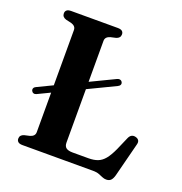

<svg xmlns="http://www.w3.org/2000/svg" viewBox="-129 -812 892 942"><g transform="rotate(20 316.5 -341.0)"><path d="M37.5 -266.5Q34.5 -273.5 37.5 -280Q40.5 -286.5 48.5 -290L409 -463.5Q417 -467.5 424.5 -465.5Q432 -463.5 435.5 -456.5Q439 -449.5 436 -443Q433 -436.5 424.5 -432.5L63.5 -259Q55.5 -255 48.5 -257Q41.5 -259 37.5 -266.5ZM336 -651.5 307.5 -645Q295.5 -641.5 289 -634.5Q282.5 -627.5 282.5 -616.5V-85.5Q282.5 -66.5 293.5 -58.2Q304.5 -50 327 -50H410Q438.5 -50 458.5 -57.8Q478.5 -65.5 494.5 -85Q510.5 -104.5 527 -140.5L557 -209.5Q563 -222 571.8 -226.2Q580.5 -230.5 592 -227.5Q604 -224.5 609 -216.2Q614 -208 610 -194L565 -18Q560 0.5 551.5 9.5Q543 18.5 527 18.5Q516.5 18.5 506.2 14Q496 9.5 483.8 4.8Q471.5 0 453 0H83.5Q68 0 60.8 -6.2Q53.5 -12.5 53.5 -23Q53.5 -42 74.5 -48.5L103 -55Q115 -58.5 121.5 -65.5Q128 -72.5 128 -83.5V-616.5Q128 -627.5 121.5 -634.5Q115 -641.5 103 -645L74.5 -651.5Q53.5 -658 53.5 -677Q53.5 -688 60.8 -694Q68 -700 83.5 -700H327Q342.5 -700 349.8 -694Q357 -688 357 -677Q357 -658 336 -651.5Z"/></g></svg>

Font: Fraunces SemiBold
Style: Regular
Weight: 600
Version: Version 1.000;[b76b70a41]